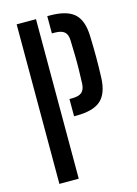

<svg xmlns="http://www.w3.org/2000/svg" viewBox="-121 -865 662 930"><g transform="rotate(-15 210.0 -400.0)"><path d="M58 0V-800H155V0ZM211.5 -298V-384.5H224Q259 -384.5 273.8 -397.8Q288.5 -411 290 -439.5Q291.5 -475 292.2 -509.5Q293 -544 292.2 -580.8Q291.5 -617.5 290 -658.5Q289 -687.5 274 -700.5Q259 -713.5 224.5 -713.5H211.5V-800H224.5Q309 -800 346.8 -766.2Q384.5 -732.5 387 -654Q389 -593.5 389 -544.8Q389 -496 387 -444Q384 -366 346 -332Q308 -298 224 -298Z"/></g></svg>

Font: Big Shoulders Stencil Text Thin SemiBold
Style: Regular
Weight: 600
Version: Version 2.001